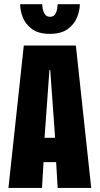

<svg xmlns="http://www.w3.org/2000/svg" viewBox="-20 -924 490 944"><path d="M428.5 0H263.5L256 -127H194L186.5 0H21.5L97 -700H353ZM223 -579.5 199 -246.5H251L227 -579.5ZM225 -757.5Q169.5 -757.5 137.5 -781Q105.5 -804.5 92.2 -838.5Q79 -872.5 79 -903.5H187.5Q187.5 -896.5 190 -881.5Q192.5 -866.5 200.8 -854Q209 -841.5 226 -841.5Q243.5 -841.5 251.2 -854Q259 -866.5 261.2 -881.5Q263.5 -896.5 263.5 -903.5H372.5Q372.5 -872.5 358.8 -838.5Q345 -804.5 312.8 -781Q280.5 -757.5 225 -757.5Z"/></svg>

Font: Trispace Condensed
Style: Bold
Weight: 700
Width: 3
Designer: Tyler Finck
Foundry: Etcetera Type Company
Version: Version 1.210; ttfautohint (v1.8.3)